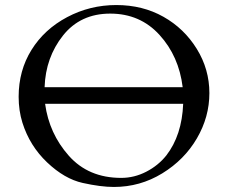

<svg xmlns="http://www.w3.org/2000/svg" viewBox="-20 -729 892 762"><path d="M432 13Q380 13 308 -3Q236 -19 167 -84.5Q98 -150 69 -242Q54 -290 54 -345Q54 -449 105 -531Q156 -613 246.5 -661Q337 -709 441.5 -709Q546 -709 628.5 -662.5Q711 -616 761 -535Q811 -454 811 -359.5Q811 -265 761.5 -180Q712 -95 624 -41Q536 13 432 13ZM461 -23Q513 -23 560.5 -47.5Q608 -72 640 -112Q702 -192 707 -317H159Q175 -199 253 -111Q331 -23 461 -23ZM157 -383H705Q690 -506 613 -590.5Q536 -675 417.5 -675Q299 -675 230 -588Q161 -501 157 -383Z"/></svg>

Font: Cardo
Style: Regular
Weight: 400
Designer: David J. Perry
Foundry: David J. Perry
Version: Version 1.0451